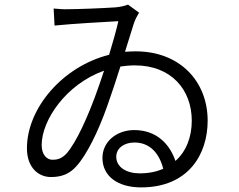

<svg xmlns="http://www.w3.org/2000/svg" viewBox="-20 -780 1040 834"><path d="M587 -27C529 -27 485 -54 485 -99C485 -137 520 -161 564 -161C628 -161 671 -118 689 -47C660 -34 626 -27 587 -27ZM392 -358C361 -275 314 -165 269 -113C247 -90 228 -86 208 -86C184 -86 161 -107 161 -150C161 -257 266 -414 432 -473C419 -434 406 -395 392 -358ZM536 -760C521 -754 503 -750 481 -748C423 -744 314 -740 276 -740C258 -739 233 -741 213 -743L217 -669C297 -677 437 -685 494 -688C486 -651 471 -599 454 -542C251 -491 97 -309 97 -136C97 -51 148 -11 201 -11C249 -11 282 -25 311 -57C356 -106 407 -209 446 -320C466 -377 486 -436 503 -491C524 -494 545 -496 566 -496C725 -496 813 -389 813 -256C813 -185 789 -122 742 -81C718 -152 662 -215 563 -215C487 -215 425 -165 425 -94C425 -15 491 34 593 34C797 34 882 -108 882 -256C882 -425 763 -557 569 -557C554 -557 538 -556 523 -555C539 -605 552 -648 561 -677C567 -695 576 -712 584 -725Z"/></svg>

Font: Genne Gothic Normal
Style: Regular
Weight: 350
Designer: Ryoko NISHIZUKA (kana & ideographs); Paul D. Hunt (Latin, Greek & Cyrillic); Wenlong ZHANG (bopomofo); Sandoll Communica
Foundry: Adobe Systems Incorporated
Version: Version 1.004;PS 1.004;hotconv 16.6.51;makeotf.lib2.5.65220